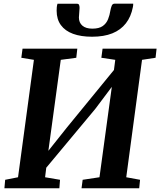

<svg xmlns="http://www.w3.org/2000/svg" viewBox="-20 -1002 854 1022"><path d="M3.5 0 7.5 -45 76 -58.5 160.5 -683.5 93.5 -694.5 100 -743H391.5L386 -694.5L303.5 -683.5L230 -144.5L203.5 -156.5L335.5 -322.5L623 -674L579 -570.5L593.5 -683.5L519.5 -694.5L526 -743H813.5L808 -694.5L736 -683.5L652 -58.5L725.5 -45L721 0H414L420 -45L509.5 -58.5L582.5 -593L608.5 -584L486.5 -421.5L188.5 -64L229.5 -136L220 -58.5L299.5 -45L296 0ZM390 -982Q398.5 -982 401 -975.5Q403.5 -969 403.5 -959.5Q403.5 -949.5 401.8 -934.5Q400 -919.5 400 -909Q400 -881.5 418.5 -865.5Q437 -849.5 471.5 -849.5Q507.5 -849.5 527 -863.5Q546.5 -877.5 555.2 -899.8Q564 -922 567.5 -945.5Q570 -959.5 574.5 -971Q579 -982.5 590 -982.5H689Q689 -978.5 688.8 -974.2Q688.5 -970 687.5 -965Q677.5 -913 650 -877.8Q622.5 -842.5 577.8 -824.5Q533 -806.5 470 -806.5Q411 -806.5 368.8 -822Q326.5 -837.5 304 -868.5Q281.5 -899.5 281.5 -945Q281.5 -953.5 282.2 -963Q283 -972.5 286 -982Z"/></svg>

Font: Merriweather 24pt
Style: Bold Italic
Weight: 700
Italic angle: -7.8°
Designer: Eben Sorkin
Foundry: Eben Sorkin
Version: Version 2.101